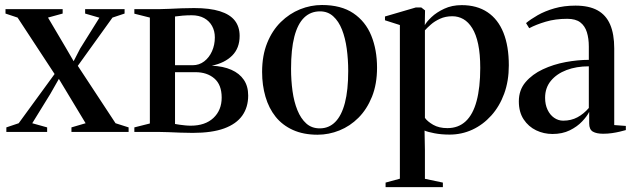

<svg xmlns="http://www.w3.org/2000/svg" viewBox="-20 -540 2593 786"><path d="M56.5 -35.5 203.5 -237 52 -468 2.5 -484.5V-502.5H236.5V-484.5L176.5 -468L248 -347L281.5 -289.5L308 -341L387 -467.5L328.5 -484.5V-502.5H490V-484.5L440.5 -468L298.5 -270.5L453 -35.5L506.5 -18.5V0H272.5V-18.5L330.5 -35.5L262 -149L221 -217L186 -155.5L112 -35.5L173 -18.5V0H6V-18.5Z M769 4Q744.5 4 718.5 3Q692.5 2 668.5 1Q644.5 0 626.5 0H530V-18.5L593.5 -34.5V-468L530 -484V-502.5H629Q648 -502.5 672 -503.8Q696 -505 722.5 -506Q749 -507 774.5 -507Q839 -507 880.2 -494Q921.5 -481 941.2 -455.8Q961 -430.5 961 -393Q961 -343 930.5 -312.5Q900 -282 847 -271Q894 -269 927.2 -254.2Q960.5 -239.5 978.2 -213.2Q996 -187 996 -149Q996 -101 971.8 -66.8Q947.5 -32.5 897.5 -14.2Q847.5 4 769 4ZM761 -25.5Q820 -25.5 853.8 -57.2Q887.5 -89 887.5 -140.5Q887.5 -193 857.5 -218.8Q827.5 -244.5 780.5 -244.5H696.5V-32.5Q704 -31 714.5 -29.5Q725 -28 737 -26.8Q749 -25.5 761 -25.5ZM696.5 -273H768.5Q795.5 -273 816 -288.8Q836.5 -304.5 848 -330.5Q859.5 -356.5 859.5 -387Q859.5 -413 848.2 -433.5Q837 -454 815.8 -465.8Q794.5 -477.5 765 -477.5Q745.5 -477.5 727.5 -476Q709.5 -474.5 696.5 -472.5Z M1053 -245.5Q1053 -313 1073.8 -364.2Q1094.5 -415.5 1129.8 -450Q1165 -484.5 1208.5 -502Q1252 -519.5 1298 -519.5Q1376.5 -519.5 1426.5 -485.8Q1476.5 -452 1500 -394Q1523.5 -336 1523.5 -263Q1523.5 -195.5 1502.8 -144Q1482 -92.5 1447.5 -58Q1413 -23.5 1369.5 -6Q1326 11.5 1280 11.5Q1222 11.5 1179 -8Q1136 -27.5 1108.2 -62.2Q1080.5 -97 1066.8 -144Q1053 -191 1053 -245.5ZM1289 -14.5Q1326.5 -14.5 1352.5 -40.8Q1378.5 -67 1392 -119Q1405.5 -171 1405.5 -249.5Q1405.5 -296.5 1399.5 -340.5Q1393.5 -384.5 1380 -418.8Q1366.5 -453 1344.2 -473.2Q1322 -493.5 1290 -493.5Q1251.5 -493.5 1225 -467.8Q1198.5 -442 1185 -390Q1171.5 -338 1171.5 -258.5Q1171.5 -211 1177.5 -167.2Q1183.5 -123.5 1197.5 -89Q1211.5 -54.5 1233.8 -34.5Q1256 -14.5 1289 -14.5Z M1558.5 226V207.5L1617 191.5V-437.5L1556 -457V-472.5L1682.5 -509.5H1704.5L1720 -497.5L1719 -437Q1726 -450.5 1746.5 -470Q1767 -489.5 1798.5 -504.2Q1830 -519 1870 -519Q1932.5 -519 1975.8 -490Q2019 -461 2041 -406Q2063 -351 2063 -272.5Q2063 -208.5 2044 -156.5Q2025 -104.5 1991.2 -67Q1957.5 -29.5 1913.8 -9.2Q1870 11 1820.5 11Q1786.5 11 1758.2 5.5Q1730 0 1718 -5.5L1719.5 74.5V192L1793 207.5V226ZM1811.5 -15.5Q1856.5 -15.5 1886.5 -43.5Q1916.5 -71.5 1931.2 -126.8Q1946 -182 1946 -262Q1946 -319 1937.5 -359.2Q1929 -399.5 1913.2 -424.8Q1897.5 -450 1876.8 -461.8Q1856 -473.5 1832 -473.5Q1803.5 -473.5 1781.2 -463.2Q1759 -453 1743.8 -439.5Q1728.5 -426 1719.5 -416V-57.5Q1729.5 -43 1753.2 -29.2Q1777 -15.5 1811.5 -15.5Z M2242 8.5Q2206 8.5 2174.8 -6.5Q2143.5 -21.5 2123.8 -51.2Q2104 -81 2104 -125Q2104 -171.5 2131.5 -203.8Q2159 -236 2202.2 -256.2Q2245.5 -276.5 2295.5 -285.8Q2345.5 -295 2390.5 -295V-349.5Q2390.5 -382.5 2382.5 -408.2Q2374.5 -434 2355.5 -448.5Q2336.5 -463 2302 -463Q2253.5 -463 2214 -451.2Q2174.5 -439.5 2146.5 -424.5L2133.5 -445.5Q2152 -461 2181.2 -477.8Q2210.5 -494.5 2249.5 -505.8Q2288.5 -517 2336 -517Q2391 -517 2426 -497.8Q2461 -478.5 2477.8 -439.5Q2494.5 -400.5 2494.5 -342V-28L2542 -24.5V-7.5Q2531.5 -4.5 2517 -1Q2502.5 2.5 2485.2 5Q2468 7.5 2449 7.5Q2422 7.5 2407 -1.2Q2392 -10 2392 -34.5V-82Q2383.5 -64.5 2363.2 -43Q2343 -21.5 2312.5 -6.5Q2282 8.5 2242 8.5ZM2285.5 -46Q2318 -46 2343.8 -59.8Q2369.5 -73.5 2390.5 -98V-268.5Q2339.5 -268.5 2299.2 -253.2Q2259 -238 2235.2 -209.2Q2211.5 -180.5 2211.5 -139.5Q2211.5 -112 2221.5 -90.8Q2231.5 -69.5 2248.5 -57.8Q2265.5 -46 2285.5 -46Z"/></svg>

Font: Merriweather 144pt Medium
Style: Regular
Weight: 500
Version: Version 2.100